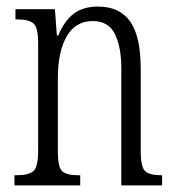

<svg xmlns="http://www.w3.org/2000/svg" viewBox="-20 -564 536 584"><path d="M24 0V-31H31Q67 -31 81.5 -43.5Q96 -56 96 -105V-433Q96 -481 81.5 -493Q67 -505 32 -505H27V-536H147L153 -456H157Q176 -501 204.5 -522.5Q233 -544 278 -544Q344 -544 376 -498.5Q408 -453 408 -355V-105Q408 -56 421.5 -43.5Q435 -31 469 -31H473V0H349V-355Q349 -421 329.5 -460.5Q310 -500 262 -500Q210 -500 183 -453.5Q156 -407 156 -326V-103Q156 -54 170 -42.5Q184 -31 218 -31H224V0Z"/></svg>

Font: Noto Serif Ethiopic ExtraCondensed Light
Style: Regular
Weight: 300
Width: 2
Designer: Monotype Design Team
Foundry: Monotype Imaging Inc.
Version: Version 2.102; ttfautohint (v1.8.4.7-5d5b)